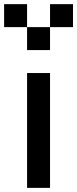

<svg xmlns="http://www.w3.org/2000/svg" viewBox="-131 -909 373 929"><path d="M111.1 0H0V-555.6H111.1ZM111.1 -666.7H0V-777.8H111.1ZM0 -777.8H-111.1V-888.9H0ZM222.2 -777.8H111.1V-888.9H222.2Z"/></svg>

Font: Pixeloid Sans
Style: Regular
Weight: 400
Designer: GGBotNet
Foundry: GGBotNet
Version: 0.5